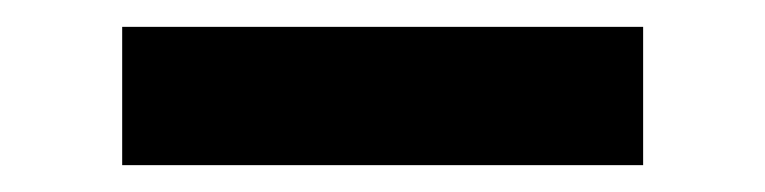

<svg xmlns="http://www.w3.org/2000/svg" viewBox="-20 -327 570 143"><path d="M459 -204H71V-307H459Z"/></svg>

Font: Exo 2 Expanded
Style: Bold
Weight: 700
Width: 7
Designer: Natanael Gama
Version: Version 1.001;PS 001.001;hotconv 1.0.70;makeotf.lib2.5.58329